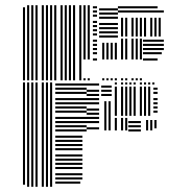

<svg xmlns="http://www.w3.org/2000/svg" viewBox="-20 -716 686 736"><path d="M76 -8H68V-400H76ZM92 0H84V-400H92ZM108 0H100V-400H108ZM124 0H116V-400H124ZM148 0H140V-400H148ZM164 0H156V-400H164ZM180 0H172V-400H180ZM288 -12H192V-20H288ZM296 -28H192V-36H296ZM296 -44H192V-52H296ZM296 -68H192V-76H296ZM296 -84H192V-92H296ZM296 -100H192V-108H296ZM296 -116H192V-124H296ZM296 -140H192V-148H296ZM296 -156H192V-164H296ZM296 -172H192V-180H296ZM296 -188H192V-196H296ZM312 -212H192V-220H312ZM312 -228H192V-236H312ZM312 -244H192V-252H312ZM312 -260H192V-268H312ZM312 -284H192V-292H312ZM312 -300H192V-308H312ZM312 -316H192V-324H312ZM312 -332H192V-340H312ZM312 -356H192V-364H312ZM312 -372H192V-380H312ZM312 -388H192V-396H312ZM360 -220H312V-228H360ZM360 -244H312V-252H360ZM360 -260H312V-268H360ZM360 -276H312V-284H360ZM360 -292H312V-300H360ZM360 -316H312V-324H360ZM360 -332H312V-340H360ZM360 -348H312V-356H360ZM360 -364H312V-372H360ZM360 -388H312V-396H360ZM388 -216H380V-328H388ZM404 -216H396V-328H404ZM408 -348H368V-356H408ZM408 -364H368V-372H408ZM408 -380H368V-388H408ZM428 -216H420V-264H428ZM452 -216H444V-264H452ZM468 -216H460V-264H468ZM520 -212H472V-220H520ZM520 -228H472V-236H520ZM520 -244H472V-252H520ZM548 -216H540V-256H548ZM564 -216H556V-256H564ZM580 -224H572V-256H580ZM428 -272H420V-384H428ZM452 -272H444V-384H452ZM468 -272H460V-384H468ZM484 -272H476V-384H484ZM500 -272H492V-384H500ZM524 -272H516V-384H524ZM540 -272H532V-384H540ZM556 -272H548V-384H556ZM584 -284H568V-292H584ZM584 -300H568V-308H584ZM584 -316H568V-324H584ZM584 -332H568V-340H584ZM584 -356H568V-364H584ZM584 -372H568V-380H584ZM428 -392H420V-400H428ZM452 -392H444V-400H452ZM468 -392H460V-400H468ZM484 -392H476V-400H484ZM500 -392H492V-400H500ZM524 -392H516V-400H524ZM540 -392H532V-400H540ZM556 -392H548V-400H556ZM572 -392H564V-400H572ZM76 -408H68V-688H76ZM92 -408H84V-696H92ZM108 -408H100V-696H108ZM124 -408H116V-696H124ZM148 -408H140V-696H148ZM164 -408H156V-696H164ZM180 -408H172V-696H180ZM196 -408H188V-696H196ZM220 -408H212V-696H220ZM236 -408H228V-696H236ZM252 -408H244V-696H252ZM268 -408H260V-696H268ZM292 -408H284V-696H292ZM308 -408H300V-416H308ZM308 -488H300V-696H308ZM324 -408H316V-416H324ZM324 -488H316V-696H324ZM352 -484H336V-492H352ZM352 -508H336V-516H352ZM352 -524H336V-532H352ZM352 -540H336V-548H352ZM352 -556H336V-564H352ZM352 -580H336V-588H352ZM352 -596H336V-604H352ZM352 -612H336V-620H352ZM352 -628H336V-636H352ZM352 -652H336V-660H352ZM352 -668H336V-676H352ZM352 -684H336V-692H352ZM380 -408H372V-416H380ZM380 -488H372V-552H380ZM396 -408H388V-416H396ZM396 -488H388V-552H396ZM412 -408H404V-416H412ZM412 -488H404V-552H412ZM428 -408H420V-416H428ZM428 -488H420V-552H428ZM432 -572H360V-580H432ZM432 -588H360V-596H432ZM432 -604H360V-612H432ZM432 -620H360V-628H432ZM432 -644H360V-652H432ZM432 -660H360V-668H432ZM432 -676H360V-684H432ZM452 -408H444V-416H452ZM452 -488H444V-568H452ZM468 -408H460V-416H468ZM468 -488H460V-568H468ZM492 -408H484V-416H492ZM492 -488H484V-568H492ZM508 -408H500V-416H508ZM508 -488H500V-568H508ZM524 -408H516V-416H524ZM524 -488H516V-568H524ZM584 -484H528V-492H584ZM600 -508H528V-516H600ZM608 -524H528V-532H608ZM608 -540H528V-548H608ZM608 -556H528V-564H608ZM452 -576H444V-648H452ZM468 -576H460V-648H468ZM492 -576H484V-648H492ZM508 -576H500V-648H508ZM524 -576H516V-648H524ZM540 -576H532V-648H540ZM564 -576H556V-648H564ZM580 -576H572V-648H580ZM596 -576H588V-648H596ZM608 -668H432V-676H608ZM584 -684H432V-692H584Z"/></svg>

Font: Rubik Lines
Style: Regular
Weight: 400
Designer: Hubert and Fischer, NaN
Foundry: Hubert and Fischer, NaN
Version: Version 2.201